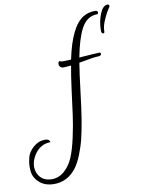

<svg xmlns="http://www.w3.org/2000/svg" viewBox="-262 -710 778 1049"><g transform="rotate(-10 127.0 -185.5)"><path d="M115.2 -346.4Q92.8 -346.4 88.8 -366.4Q88.8 -382.4 98.4 -384.8Q101.6 -380 115.2 -380Q128.8 -380 160.8 -381.6Q197.6 -559.2 269.6 -603.2Q298.4 -620.8 335.2 -620.8Q351.2 -620.8 350.4 -608.8Q349.6 -600.8 344.8 -600.8Q286.4 -600.8 254.4 -539.2Q226.4 -484.8 207.2 -384.8Q300.8 -392 320.8 -392Q328 -392 326.8 -382.4Q325.6 -372.8 306.4 -372.8Q287.2 -372.8 202.4 -356.8Q192.8 -298.4 181.2 -200.4Q169.6 -102.4 160 -45.2Q150.4 12 140 54.8Q129.6 97.6 112.4 140.4Q95.2 183.2 74.4 210.4Q25.6 272 -47.2 272Q-96 272 -126.4 246.4Q-156.8 220.8 -162.4 184Q-164 171.2 -164 152.8Q-164 134.4 -156.8 105.2Q-149.6 76 -120.8 50.4Q-92 24.8 -54.4 24.8Q-44 24.8 -37.2 29.2Q-30.4 33.6 -28 43.2Q-86.4 43.2 -120 96.8Q-140 128.8 -140 160.8Q-140 176 -135.2 190.4Q-116 242.4 -56.8 244Q-16 244 14.8 216.4Q45.6 188.8 63.2 147.6Q80.8 106.4 95.2 40.8Q109.6 -24.8 117.2 -81.6Q124.8 -138.4 135.2 -218.8Q145.6 -299.2 155.2 -349.6Q124.8 -346.4 115.2 -346.4ZM359.2 -492Q349.6 -492 348.8 -508Q348.8 -558.4 366 -600.8Q383.2 -643.2 408.8 -643.2Q418.4 -643.2 418.4 -631.2Q412.8 -622.4 408 -615.2Q403.2 -608 398 -598.4Q392.8 -588.8 387.2 -576.8Q381.6 -564.8 376.8 -552.8Q366.4 -526.4 366.4 -501.6Q366.4 -492 359.2 -492Z"/></g></svg>

Font: Euphoria Script
Style: Regular
Weight: 400
Designer: Sabrina Mariela Lopez
Foundry: Sabrina Mariela Lopez
Version: Version 1.002